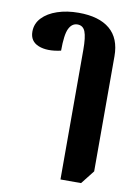

<svg xmlns="http://www.w3.org/2000/svg" viewBox="-89 -619 659 918"><g transform="rotate(10 240.5 -160.0)"><path d="M270 240V-389Q270 -451 259.5 -477.5Q249 -504 222 -504Q195 -504 180.5 -474.5Q166 -445 166 -367Q100 -352 57.5 -369Q15 -386 15 -433Q15 -472 42 -500.5Q69 -529 115 -544.5Q161 -560 218 -560Q317 -560 369.5 -516Q422 -472 422 -385V174L370 240Z"/></g></svg>

Font: Noto Serif Thai Condensed ExtraBold
Style: Regular
Weight: 800
Width: 3
Designer: Monotype Design Team
Foundry: Monotype Imaging Inc.
Version: Version 2.002; ttfautohint (v1.8.4.7-5d5b)